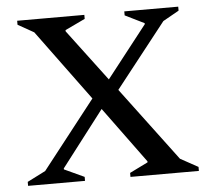

<svg xmlns="http://www.w3.org/2000/svg" viewBox="-49 -713 847 766"><g transform="rotate(-5 374.5 -330.0)"><path d="M33 0V-16L106 -53L319 -325L111 -608L47 -644V-660H316V-644L236 -606V-601L391 -395L553 -602V-606L476 -644V-660H692V-644L628 -608L425 -350L646 -55L717 -16V0H443V-16L516 -52V-56L352 -280L181 -57V-53L261 -16V0Z"/></g></svg>

Font: Spectral Medium
Style: Regular
Weight: 500
Designer: Jean-Baptiste Levee
Foundry: Production Type
Version: Version 2.001